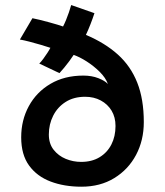

<svg xmlns="http://www.w3.org/2000/svg" viewBox="-20 -714 640 743"><path d="M295 8.5Q228.5 8.5 175.8 -11.5Q123 -31.5 92.5 -73.5Q62 -115.5 62 -182.5Q62 -249 91.5 -303.2Q121 -357.5 175.2 -389.5Q229.5 -421.5 302.5 -421.5Q335 -421.5 360.5 -411.5Q386 -401.5 397.5 -389Q389 -413 365.8 -436Q342.5 -459 315 -476.5Q287.5 -494 265 -501.5Q258.5 -491.5 248.8 -478.2Q239 -465 228.5 -452.2Q218 -439.5 210 -431Q190 -440.5 167.5 -451.2Q145 -462 132 -468Q139.5 -475.5 147.8 -486.8Q156 -498 163.5 -509.5Q171 -521 175 -529Q160.5 -534 138.2 -540.5Q116 -547 93.8 -552.8Q71.5 -558.5 57 -561L105.5 -643.5Q116.5 -641.5 133.8 -637.2Q151 -633 169.2 -628Q187.5 -623 202.5 -618.5Q217.5 -614 224 -611.5Q229.5 -622 235.5 -636.5Q241.5 -651 246.8 -666.5Q252 -682 255.5 -694.5L345.5 -663Q339.5 -644.5 330.5 -621.2Q321.5 -598 312.5 -579Q386 -548 436 -503Q486 -458 511.2 -394Q536.5 -330 536.5 -241.5Q536.5 -171 506.5 -114.5Q476.5 -58 422.2 -24.8Q368 8.5 295 8.5ZM294 -87.5Q335.5 -87.5 365.2 -105.5Q395 -123.5 411 -154.8Q427 -186 427 -226.5Q427 -260.5 411.8 -285.8Q396.5 -311 370 -325.2Q343.5 -339.5 309.5 -339.5Q265.5 -339.5 234 -319.5Q202.5 -299.5 185.8 -266.2Q169 -233 169 -193.5Q169 -158 187.5 -134.5Q206 -111 234.5 -99.2Q263 -87.5 294 -87.5Z"/></svg>

Font: Grandstander Thin Medium
Style: Regular
Weight: 500
Version: Version 1.200